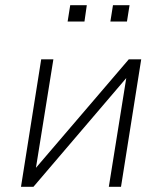

<svg xmlns="http://www.w3.org/2000/svg" viewBox="-20 -721 626 741"><path d="M61 0 139 -492H186L118 -69H115L477 -492H525L447 0H400L468 -424H471L109 0ZM406 -638 416 -701H480L470 -638ZM241 -638 251 -701H315L306 -638Z"/></svg>

Font: Nunito Sans 7pt SemiCondensed ExtraLight
Style: Italic
Weight: 250
Width: 4
Italic angle: -9°
Designer: Vernon Adams
Foundry: Vernon Adams
Version: Version 3.101;gftools[0.9.27]